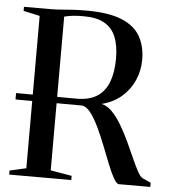

<svg xmlns="http://www.w3.org/2000/svg" viewBox="-53 -798 750 847"><g transform="rotate(5 322.0 -375.0)"><path d="M19 0V-18L92 -34.5V-709L19.5 -725V-743H136Q160 -743 184.2 -745Q208.5 -747 235.8 -748.8Q263 -750.5 294.5 -750.5Q395 -750.5 452.8 -726.5Q510.5 -702.5 535 -658.5Q559.5 -614.5 559.5 -555.5Q559.5 -507 540.2 -463.8Q521 -420.5 484.8 -389.5Q448.5 -358.5 397.5 -346Q423 -341 445.2 -318Q467.5 -295 487.2 -261.8Q507 -228.5 524.2 -191.5Q541.5 -154.5 556.2 -121Q571 -87.5 583.5 -64.5Q596 -41.5 605.5 -36L644 -18.5V0H505Q494.5 0 481.2 -23.5Q468 -47 453.2 -84.2Q438.5 -121.5 422 -163.5Q405.5 -205.5 387.5 -243.2Q369.5 -281 350.5 -305.5Q331.5 -330 311.5 -331.5L18 -332.5V-361L286.5 -359.5Q342.5 -359.5 377 -382Q411.5 -404.5 427.8 -447.5Q444 -490.5 444 -551.5Q444 -607.5 428.5 -646Q413 -684.5 378.5 -704.5Q344 -724.5 286 -724.5Q259.5 -724.5 242.5 -722.8Q225.5 -721 215.8 -718.8Q206 -716.5 200 -715.5V-34.5L294 -18.5V0Z"/></g></svg>

Font: Merriweather 144pt
Style: Regular
Weight: 400
Version: Version 2.100